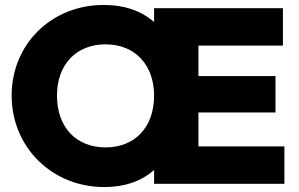

<svg xmlns="http://www.w3.org/2000/svg" viewBox="-20 -742 1206 775"><path d="M400 13C486 13 553 -12 602 -56V0H1128V-151H781V-288H1092V-435H781V-558H1122V-709H602V-653C552 -697 485 -722 398 -722C189 -722 27 -565 27 -356C27 -147 191 13 400 13ZM210 -356C210 -481 287 -563 406 -563C524 -563 602 -481 602 -356C602 -229 525 -147 406 -147C287 -147 210 -229 210 -356Z"/></svg>

Font: MV Cash ExtraBold
Style: Regular
Weight: 800
Designer: Rodrigo Fuenzalida
Foundry: fragTYPE
Version: Version 1.100;Glyphs 3.1.2 (3151)